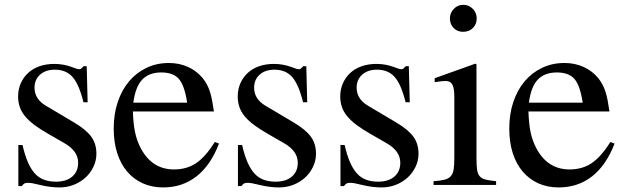

<svg xmlns="http://www.w3.org/2000/svg" viewBox="-20 -782 2642 812"><path d="M333 -349.6Q314.5 -424.8 287.1 -456.1Q259.8 -487.3 211.9 -487.3Q172.9 -487.3 149.4 -466.3Q126 -445.3 126 -411.1Q126 -363.3 173.8 -335L293.9 -263.7Q344.7 -233.4 366.2 -203.6Q387.7 -173.8 387.7 -131.8Q387.7 -102.5 375 -76.2Q362.3 -49.8 341.3 -30.8Q320.3 -11.7 292 -0.5Q263.7 10.7 231.4 10.7Q213.9 10.7 193.4 8.3Q172.9 5.9 148.4 0Q128.9 -4.9 118.2 -6.8Q107.4 -8.8 97.7 -8.8Q87.9 -8.8 83 -5.9Q78.1 -2.9 72.3 4.9H57.6V-168.9H75.2Q85 -126 97.7 -96.7Q110.4 -67.4 127 -48.8Q143.6 -30.3 166 -22Q188.5 -13.7 216.8 -13.7Q260.7 -13.7 285.6 -35.2Q310.5 -56.6 310.5 -93.8Q310.5 -143.6 252 -176.8L187.5 -213.9Q151.4 -234.4 126.5 -252.9Q101.6 -271.5 85.9 -290.5Q70.3 -309.6 63.5 -330.1Q56.6 -350.6 56.6 -374Q56.6 -404.3 67.9 -429.7Q79.1 -455.1 99.1 -473.6Q119.1 -492.2 147.5 -502Q175.8 -511.7 210 -511.7Q249 -511.7 285.2 -498Q305.7 -489.3 316.4 -489.3Q320.3 -489.3 322.3 -491.2Q324.2 -493.2 332 -500L333 -502H346.7L350.6 -349.6Z M906.2 -174.8Q871.1 -83 811 -36.1Q751 10.7 669.9 10.7Q622.1 10.7 583.5 -6.8Q544.9 -24.4 517.6 -56.6Q490.2 -88.9 475.6 -134.8Q460.9 -180.7 460.9 -238.3Q460.9 -299.8 478 -350.6Q495.1 -401.4 525.9 -438Q556.6 -474.6 599.6 -495.1Q642.6 -515.6 694.3 -515.6Q738.3 -515.6 774.9 -499Q811.5 -482.4 836.9 -452.1Q847.7 -438.5 855 -424.8Q862.3 -411.1 867.7 -394.5Q873 -377.9 877 -357.4Q880.9 -336.9 884.8 -310.5H542Q543.9 -256.8 551.3 -222.2Q558.6 -187.5 575.2 -155.3Q623 -65.4 715.8 -65.4Q769.5 -65.4 809.1 -91.8Q848.6 -118.2 888.7 -181.6ZM771.5 -347.7Q760.7 -419.9 736.8 -447.8Q712.9 -475.6 662.1 -475.6Q610.4 -475.6 581.5 -445.3Q552.7 -415 543.9 -347.7Z M1261.7 -349.6Q1243.2 -424.8 1215.8 -456.1Q1188.5 -487.3 1140.6 -487.3Q1101.6 -487.3 1078.1 -466.3Q1054.7 -445.3 1054.7 -411.1Q1054.7 -363.3 1102.5 -335L1222.7 -263.7Q1273.4 -233.4 1294.9 -203.6Q1316.4 -173.8 1316.4 -131.8Q1316.4 -102.5 1303.7 -76.2Q1291 -49.8 1270 -30.8Q1249 -11.7 1220.7 -0.5Q1192.4 10.7 1160.2 10.7Q1142.6 10.7 1122.1 8.3Q1101.6 5.9 1077.1 0Q1057.6 -4.9 1046.9 -6.8Q1036.1 -8.8 1026.4 -8.8Q1016.6 -8.8 1011.7 -5.9Q1006.8 -2.9 1001 4.9H986.3V-168.9H1003.9Q1013.7 -126 1026.4 -96.7Q1039.1 -67.4 1055.7 -48.8Q1072.3 -30.3 1094.7 -22Q1117.2 -13.7 1145.5 -13.7Q1189.5 -13.7 1214.4 -35.2Q1239.3 -56.6 1239.3 -93.8Q1239.3 -143.6 1180.7 -176.8L1116.2 -213.9Q1080.1 -234.4 1055.2 -252.9Q1030.3 -271.5 1014.6 -290.5Q999 -309.6 992.2 -330.1Q985.4 -350.6 985.4 -374Q985.4 -404.3 996.6 -429.7Q1007.8 -455.1 1027.8 -473.6Q1047.9 -492.2 1076.2 -502Q1104.5 -511.7 1138.7 -511.7Q1177.7 -511.7 1213.9 -498Q1234.4 -489.3 1245.1 -489.3Q1249 -489.3 1251 -491.2Q1252.9 -493.2 1260.7 -500L1261.7 -502H1275.4L1279.3 -349.6Z M1695.3 -349.6Q1676.8 -424.8 1649.4 -456.1Q1622.1 -487.3 1574.2 -487.3Q1535.2 -487.3 1511.7 -466.3Q1488.3 -445.3 1488.3 -411.1Q1488.3 -363.3 1536.1 -335L1656.2 -263.7Q1707 -233.4 1728.5 -203.6Q1750 -173.8 1750 -131.8Q1750 -102.5 1737.3 -76.2Q1724.6 -49.8 1703.6 -30.8Q1682.6 -11.7 1654.3 -0.5Q1626 10.7 1593.8 10.7Q1576.2 10.7 1555.7 8.3Q1535.2 5.9 1510.7 0Q1491.2 -4.9 1480.5 -6.8Q1469.7 -8.8 1460 -8.8Q1450.2 -8.8 1445.3 -5.9Q1440.4 -2.9 1434.6 4.9H1419.9V-168.9H1437.5Q1447.3 -126 1460 -96.7Q1472.7 -67.4 1489.3 -48.8Q1505.9 -30.3 1528.3 -22Q1550.8 -13.7 1579.1 -13.7Q1623 -13.7 1647.9 -35.2Q1672.9 -56.6 1672.9 -93.8Q1672.9 -143.6 1614.3 -176.8L1549.8 -213.9Q1513.7 -234.4 1488.8 -252.9Q1463.9 -271.5 1448.2 -290.5Q1432.6 -309.6 1425.8 -330.1Q1418.9 -350.6 1418.9 -374Q1418.9 -404.3 1430.2 -429.7Q1441.4 -455.1 1461.4 -473.6Q1481.4 -492.2 1509.8 -502Q1538.1 -511.7 1572.3 -511.7Q1611.3 -511.7 1647.5 -498Q1668 -489.3 1678.7 -489.3Q1682.6 -489.3 1684.6 -491.2Q1686.5 -493.2 1694.3 -500L1695.3 -502H1709L1712.9 -349.6Z M1995.1 -509.8V-113.3Q1995.1 -83 1997.6 -64.9Q2000 -46.9 2008.8 -36.6Q2017.6 -26.4 2033.7 -22.5Q2049.8 -18.6 2078.1 -15.6V0H1813.5V-15.6Q1842.8 -17.6 1859.9 -22Q1877 -26.4 1886.2 -36.6Q1895.5 -46.9 1898.4 -64.9Q1901.4 -83 1901.4 -113.3V-372.1Q1901.4 -409.2 1893.1 -424.3Q1884.8 -439.5 1865.2 -439.5Q1857.4 -439.5 1847.2 -438.5Q1836.9 -437.5 1826.2 -435.5L1818.4 -434.6V-451.2L1990.2 -512.7ZM1939.5 -761.7Q1962.9 -761.7 1979.5 -744.6Q1996.1 -727.5 1996.1 -704.1Q1996.1 -679.7 1980 -663.6Q1963.9 -647.5 1938.5 -647.5Q1914.1 -647.5 1898.4 -663.6Q1882.8 -679.7 1882.8 -704.1Q1882.8 -727.5 1899.4 -744.6Q1916 -761.7 1939.5 -761.7Z M2579.1 -174.8Q2543.9 -83 2483.9 -36.1Q2423.8 10.7 2342.8 10.7Q2294.9 10.7 2256.3 -6.8Q2217.8 -24.4 2190.4 -56.6Q2163.1 -88.9 2148.4 -134.8Q2133.8 -180.7 2133.8 -238.3Q2133.8 -299.8 2150.9 -350.6Q2168 -401.4 2198.7 -438Q2229.5 -474.6 2272.5 -495.1Q2315.4 -515.6 2367.2 -515.6Q2411.1 -515.6 2447.8 -499Q2484.4 -482.4 2509.8 -452.1Q2520.5 -438.5 2527.8 -424.8Q2535.2 -411.1 2540.5 -394.5Q2545.9 -377.9 2549.8 -357.4Q2553.7 -336.9 2557.6 -310.5H2214.8Q2216.8 -256.8 2224.1 -222.2Q2231.4 -187.5 2248 -155.3Q2295.9 -65.4 2388.7 -65.4Q2442.4 -65.4 2481.9 -91.8Q2521.5 -118.2 2561.5 -181.6ZM2444.3 -347.7Q2433.6 -419.9 2409.7 -447.8Q2385.7 -475.6 2335 -475.6Q2283.2 -475.6 2254.4 -445.3Q2225.6 -415 2216.8 -347.7Z"/></svg>

Font: Jomolhari
Style: Regular
Weight: 400
Designer: Christopher J. Fynn
Foundry: Christopher  J.  Fynn (Karma Drubgy¸ Tenzin).
Version: Version alpha 0.003c 2006